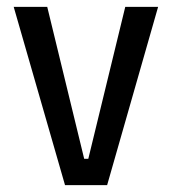

<svg xmlns="http://www.w3.org/2000/svg" viewBox="-20 -541 502 561"><path d="M170 0 20 -521H118L226 -77H238L346 -521H442L293 0Z"/></svg>

Font: Bricolage Grotesque SemiCondensed
Style: Regular
Weight: 400
Width: 4
Designer: Mathieu Triay
Foundry: Atelier Triay
Version: Version 1.001;gftools[0.9.33.dev8+g029e19f]